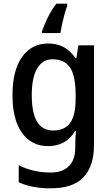

<svg xmlns="http://www.w3.org/2000/svg" viewBox="-20 -786 606 1046"><path d="M243 -549Q339 -549 391 -469H396L407 -539H492V3Q492 119 435 179.5Q378 240 256 240Q153 240 82 207V114Q160 154 256 154Q320 154 355 119.5Q390 85 390 18V0Q390 -13 391 -35Q392 -57 394 -72H389Q340 10 242 10Q151 10 99.5 -62.5Q48 -135 48 -268Q48 -402 100 -475.5Q152 -549 243 -549ZM266 -463Q211 -463 182 -412.5Q153 -362 153 -267Q153 -75 269 -75Q333 -75 362.5 -117Q392 -159 392 -247V-270Q392 -372 362 -417.5Q332 -463 266 -463ZM346 -754Q339 -735 331.5 -708Q324 -681 318 -653.5Q312 -626 309 -606H209V-616Q219 -647 240 -690Q261 -733 287 -766H346Z"/></svg>

Font: Noto Sans Georgian SemiCondensed Medium
Style: Regular
Weight: 500
Width: 4
Designer: Monotype Design Team, Akaki Razmadze
Foundry: Google LLC
Version: Version 2.005; ttfautohint (v1.8.4.7-5d5b)